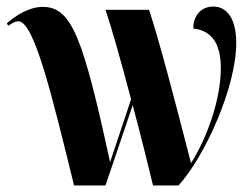

<svg xmlns="http://www.w3.org/2000/svg" viewBox="-20 -566 770 586"><path d="M206 0H302L385 -245C411 -148 433 -58 447 0H525C604 -87 701 -298 701 -435C701 -510 672 -546 631 -546C595 -546 570 -520 570 -479C623 -473 654 -437 654 -358C654 -264 613 -147 563 -68C513 -263 466 -442 435 -536H302C321 -480 352 -370 380 -263L316 -71C233 -453 199 -545 110 -545C70 -545 28 -519 1 -495L5 -487C19 -497 27 -501 36 -501C85 -501 140 -268 206 0Z"/></svg>

Font: Noto Serif Display Condensed Extra
Style: Regular
Weight: 800
Width: 3
Designer: Monotype Design Team
Foundry: Monotype Imaging Inc.
Version: Version 1.900